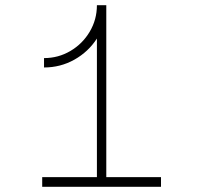

<svg xmlns="http://www.w3.org/2000/svg" viewBox="-20 -717 780 737"><path d="M352 -37V-569Q319 -518 265.5 -488Q212 -458 149 -458V-494Q204 -494 250.5 -521.5Q297 -549 324.5 -595.5Q352 -642 352 -697H388V-37H598V0H142V-37Z"/></svg>

Font: Major Mono Display
Style: Regular
Weight: 400
Designer: Emre Parlak
Foundry: Emre Parlak
Version: Version 2.000; ttfautohint (v1.8) -l 8 -r 50 -G 200 -x 14 -D